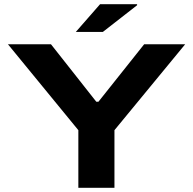

<svg xmlns="http://www.w3.org/2000/svg" viewBox="-20 -899 924 919"><path d="M342.8 -746.1 459 -878.9H636.2V-874L472.2 -746.1ZM355 0V-275.9L18.1 -687H224.1L440.9 -412.1H451.2L669.9 -687H866.2L527.8 -275.9V0Z"/></svg>

Font: Archivo Expanded
Style: Bold
Weight: 700
Width: 7
Designer: Hector Gatti
Foundry: Omnibus-Type
Version: Version 2.001